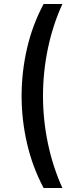

<svg xmlns="http://www.w3.org/2000/svg" viewBox="-20 -770 345 960"><path d="M198 -750Q142 -645 115 -527.5Q88 -410 88 -290Q88 -171 115 -53.5Q142 64 198 170H292Q244 64 219.5 -53.5Q195 -171 195 -290Q195 -410 219.5 -527.5Q244 -645 292 -750Z"/></svg>

Font: SpinnyJost
Style: Regular
Weight: 500
Version: Version 3.710